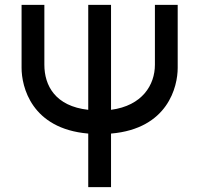

<svg xmlns="http://www.w3.org/2000/svg" viewBox="-20 -772 822 792"><path d="M344 0H438V-221C673 -241 713 -415 713 -492V-752H619V-505C619 -422 567 -336 438 -319V-752H344V-319C208 -334 163 -419 163 -505V-752H69V-492C69 -415 109 -241 344 -221Z"/></svg>

Font: Hibana 45 SubMedium
Style: Regular
Weight: 500
Width: 6
Designer: pygmalion
Foundry: ybstudio
Version: Version 2021.007;FEAKit 1.0